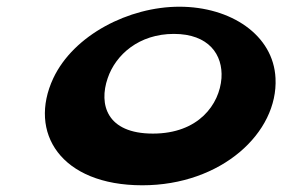

<svg xmlns="http://www.w3.org/2000/svg" viewBox="-20 -552 873 572"><path d="M138.8 -319C63 -157 161 0 404 0C640 0 809 -157 800.8 -319C794.6 -448 667.4 -532 514.4 -532C364.4 -532 199.6 -448 138.8 -319ZM300.8 -319C324.5 -389 394 -451 498 -451C602 -451 644.5 -389 639.8 -319C633.9 -241 571.6 -154 435.6 -154C297.6 -154 273.9 -241 300.8 -319Z"/></svg>

Font: Hussar Milosc
Style: Obl
Weight: 700
Foundry: Cannot Into Space Fonts
Version: Version 1.02